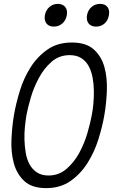

<svg xmlns="http://www.w3.org/2000/svg" viewBox="-20 -959 640 989"><path d="M230 -55Q283 -55 322.5 -89Q362 -123 388.5 -172Q415 -221 430.5 -274.5Q446 -328 453 -367Q458 -392 461 -425Q464 -458 463.5 -492Q463 -526 457 -559Q451 -592 437 -618Q423 -644 399 -659.5Q375 -675 339 -675Q285 -675 246 -641Q207 -607 180.5 -558Q154 -509 138.5 -456Q123 -403 116 -365Q112 -340 108.5 -307Q105 -274 106 -239.5Q107 -205 112.5 -172Q118 -139 132 -113Q146 -87 170 -71Q194 -55 230 -55ZM218 10Q144 10 105 -26.5Q66 -63 51 -119Q36 -175 39 -241Q42 -307 52 -367Q62 -425 82 -490.5Q102 -556 137 -611.5Q172 -667 224 -703.5Q276 -740 350 -740Q424 -740 463.5 -704Q503 -668 518 -613Q533 -558 530.5 -492.5Q528 -427 518 -369Q508 -309 487 -242Q466 -175 430.5 -119Q395 -63 343 -26.5Q291 10 218 10ZM475 -822Q449 -822 436.5 -838Q424 -854 428 -880Q433 -907 451.5 -923Q470 -939 496 -939Q521 -939 533.5 -923Q546 -907 541 -880Q536 -853 518 -837.5Q500 -822 475 -822ZM257 -822Q232 -822 219.5 -838Q207 -854 211 -880Q216 -907 234.5 -923Q253 -939 278 -939Q303 -939 316 -923Q329 -907 324 -880Q319 -853 300.5 -837.5Q282 -822 257 -822Z"/></svg>

Font: Maple Mono NL ExtraLight
Style: Italic
Weight: 275
Italic angle: -10°
Monospace: yes
Designer: subframe7536
Version: Version 7.000